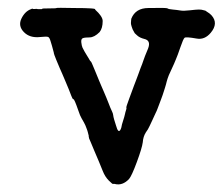

<svg xmlns="http://www.w3.org/2000/svg" viewBox="-20 -452 587 503"><path d="M174 -431Q235 -431 229 -427Q249 -409 249 -397Q249 -378 241 -368Q227 -354 214.5 -354Q202 -354 197 -352Q192 -350 193 -341Q194 -332 196 -327.5Q198 -323 201.5 -317Q205 -311 207.5 -307Q210 -303 211.5 -300.5Q213 -298 215 -294.5Q217 -291 218 -291Q219 -291 228 -269Q237 -247 239.5 -241Q242 -235 245 -228Q248 -221 251.5 -213Q255 -205 258.5 -196.5Q262 -188 264.5 -181.5Q267 -175 269 -170Q271 -165 273.5 -160Q276 -155 276.5 -150.5Q277 -146 279 -139Q281 -132 284 -123Q290 -101 296 -113Q298 -117 298.5 -121Q299 -125 301.5 -132.5Q304 -140 305.5 -145.5Q307 -151 307.5 -153.5Q308 -156 308.5 -158Q309 -160 310.5 -164.5Q312 -169 311 -170Q310 -171 319 -195Q328 -219 331 -227.5Q334 -236 336 -240.5Q338 -245 342 -256.5Q346 -268 348 -273Q350 -278 352.5 -284.5Q355 -291 356 -294.5Q357 -298 360 -305.5Q363 -313 368 -325Q376 -346 358 -350Q346 -353 339.5 -359Q333 -365 333 -365Q333 -365 330.5 -369.5Q328 -374 327.5 -375Q327 -376 325 -382Q323 -388 323 -391.5Q323 -395 323.5 -399Q324 -403 324 -403Q335 -431 369 -431Q417 -432 419 -430Q421 -428 432.5 -427Q444 -426 452.5 -424.5Q461 -423 477.5 -425Q494 -427 501 -427Q508 -427 512.5 -425.5Q517 -424 517 -424.5Q517 -425 522.5 -421Q528 -417 528.5 -417Q529 -417 534 -412Q553 -391 532 -366Q516 -347 495 -351Q467 -356 463.5 -353Q460 -350 452.5 -328Q445 -306 441 -297Q437 -288 436 -285Q435 -282 428 -267.5Q421 -253 419 -246Q417 -239 416.5 -237.5Q416 -236 415 -231.5Q414 -227 412.5 -223Q411 -219 409 -212Q407 -205 401.5 -190.5Q396 -176 393 -168Q390 -160 388.5 -157.5Q387 -155 385 -150Q383 -145 379.5 -138Q376 -131 372 -122Q368 -113 362 -105Q355 -94 354 -79Q352 -64 338.5 -27.5Q325 9 318 17Q301 35 281 30Q278 29 276.5 30Q275 31 265 21Q255 11 249 -4.5Q243 -20 239 -29Q235 -38 227.5 -56Q220 -74 217.5 -80Q215 -86 214 -88Q213 -90 213 -92Q212 -94 212.5 -94.5Q213 -95 211.5 -100Q210 -105 210 -106Q210 -107 208.5 -111Q207 -115 205.5 -119Q204 -123 203.5 -124Q203 -125 200 -131Q197 -137 193.5 -142.5Q190 -148 185 -163Q175 -192 172.5 -192Q170 -192 167 -200.5Q164 -209 160 -218.5Q156 -228 151 -240Q146 -252 144 -256.5Q142 -261 140.5 -264.5Q139 -268 136.5 -273.5Q134 -279 127.5 -295Q121 -311 121 -313V-314Q117 -330 116 -332.5Q115 -335 112.5 -344Q110 -353 106.5 -355Q103 -357 85 -355Q58 -352 42.5 -368Q27 -384 36 -403Q45 -422 61 -428Q65 -430 65.5 -429Q66 -428 71.5 -428.5Q77 -429 77.5 -428.5Q78 -428 81.5 -428Q85 -428 88 -428Q91 -428 90.5 -429Q90 -430 109 -430Q128 -430 128 -431Q128 -432 174 -431Z"/></svg>

Font: Jackwrite
Style: Regular
Weight: 400
Version: Version 1.0d1e1